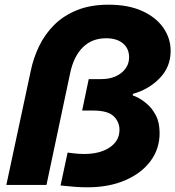

<svg xmlns="http://www.w3.org/2000/svg" viewBox="-20 -788 747 818"><path d="M443 -768Q526 -768 585 -741.5Q644 -715 675.5 -670Q707 -625 707 -571Q707 -503 660.5 -455Q614 -407 546 -388V-381Q549 -381 566.5 -372.5Q584 -364 606 -345.5Q628 -327 644 -296.5Q660 -266 660 -221Q660 -154 621.5 -102Q583 -50 513.5 -20Q444 10 353 10Q326 10 299.5 8Q273 6 255.5 4Q238 2 238 2L268 -138Q268 -138 291 -135Q314 -132 339 -132Q406 -132 447.5 -160Q489 -188 489 -235Q489 -269 464 -293Q439 -317 377 -317H330L358 -451H411Q464 -451 497 -477.5Q530 -504 530 -544Q530 -581 504 -603Q478 -625 432 -625Q372 -625 333 -586.5Q294 -548 279 -477L178 0H7L111 -486Q122 -540 146.5 -591Q171 -642 210.5 -681.5Q250 -721 307.5 -744.5Q365 -768 443 -768Z"/></svg>

Font: Be Vietnam Pro ExtraBold
Style: Italic
Weight: 800
Italic angle: -12°
Designer: Lam Bao, Tony Le, Vietanh Nguyen
Foundry: Yellow Type Foundry
Version: Version 1.002; ttfautohint (v1.8.3)